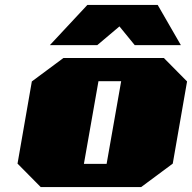

<svg xmlns="http://www.w3.org/2000/svg" viewBox="-20 -758 778 778"><path d="M182 -575 334 -738H619L713 -575H526L464 -651L374 -575ZM145 0 51 -95 109 -428 237 -523H644L738 -428L680 -95L552 0ZM320 -94H412L471 -429H379Z"/></svg>

Font: Tomorrow ExtraBold
Style: Italic
Weight: 800
Italic angle: -10°
Designer: Tony de Marco, Monica Rizzolli
Foundry: Just in Type
Version: Version 2.002